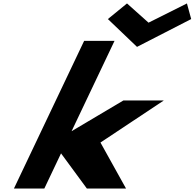

<svg xmlns="http://www.w3.org/2000/svg" viewBox="-20 -1098 1133 1118"><path d="M933.9 -513H698.5L396.8 -334L646.9 -860H469.9L61 0H238L335.4 -205L486 0H714L565 -268ZM1093.3 -987 1068.5 -1078 844.9 -966 719.5 -1078 608.2 -987 777.8 -825Z"/></svg>

Font: Hussar
Style: BdSuprExtOblFive
Weight: 700
Foundry: Cannot Into Space Fonts
Version: Version 2.00